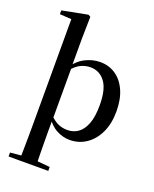

<svg xmlns="http://www.w3.org/2000/svg" viewBox="-189 -918 1031 1282"><g transform="rotate(20 326.0 -277.0)"><path d="M111 259Q112 221 112.5 179Q113 137 113.5 95.5Q114 54 114 19V-746L31 -751V-778L212 -813L228 -804L225 -647V-454L226 -443V-80L225 -68V19Q225 54 225.5 95.5Q226 137 226.5 179Q227 221 228 259ZM378 16Q330 16 284 -8.5Q238 -33 200 -92H194L210 -104Q242 -70 273 -55.5Q304 -41 341 -41Q383 -41 416 -63.5Q449 -86 469 -136.5Q489 -187 489 -270Q489 -383 449.5 -435.5Q410 -488 345 -488Q312 -488 278.5 -473Q245 -458 206 -411L192 -425H195Q234 -488 287 -515.5Q340 -543 395 -543Q457 -543 505 -510.5Q553 -478 580.5 -416.5Q608 -355 608 -270Q608 -182 577.5 -118Q547 -54 495 -19Q443 16 378 16ZM34 259V231L142 221H205L316 231V259Z"/></g></svg>

Font: Noto Serif TC ExtraLight SemiBold
Style: Regular
Weight: 600
Version: Version 2.003-H1;hotconv 1.1.1;makeotfexe 2.6.0